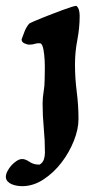

<svg xmlns="http://www.w3.org/2000/svg" viewBox="-24 -442 309 658"><path d="M238 -422Q245 -415 247 -406Q249 -397 249 -388Q249 -346 241 -305Q233 -264 233 -221Q233 -174 239 -127.5Q245 -81 245 -34Q245 1 229 41Q213 81 186.5 115.5Q160 150 125 173Q90 196 52 196Q44 196 34.5 194.5Q25 193 16.5 189.5Q8 186 2 179.5Q-4 173 -4 164Q-4 155 1.5 144.5Q7 134 15 125Q23 116 33 109.5Q43 103 52 103Q63 103 77 112.5Q91 122 108 122H112Q123 115 126.5 104Q130 93 130 81Q130 39 126 -3Q122 -45 122 -87Q122 -107 125.5 -127.5Q129 -148 129 -169Q129 -178 129.5 -197Q130 -216 129 -235.5Q128 -255 125 -271.5Q122 -288 116 -293Q106 -295 96.5 -292Q87 -289 77 -289Q69 -289 59.5 -293.5Q50 -298 50 -307Q55 -321 60.5 -335Q66 -349 76 -361Q81 -364 93.5 -369.5Q106 -375 122.5 -381.5Q139 -388 157 -395Q175 -402 191.5 -408Q208 -414 220.5 -418Q233 -422 238 -422Z"/></svg>

Font: CAT Altenglisch
Style: Regular
Weight: 400
Designer: Peter Wiegel
Foundry: Peter Wiegel, CAT Fonts
Version: Version 1.000